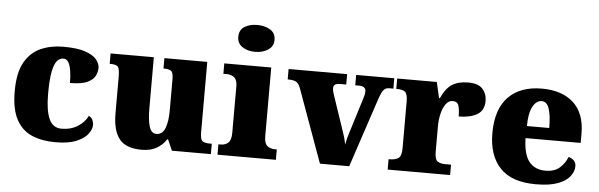

<svg xmlns="http://www.w3.org/2000/svg" viewBox="-49 -946 3504 1124"><g transform="rotate(5 1702.5 -383.5)"><path d="M304 10Q225 10 166 -15Q107 -40 74 -100.5Q41 -161 41 -267Q41 -376 76 -437.5Q111 -499 170 -525Q229 -551 302 -551Q384 -551 431 -535Q478 -519 498 -494.5Q518 -470 518 -444Q518 -424 507 -400Q496 -376 462 -359.5Q428 -343 359 -343Q359 -380 354.5 -411.5Q350 -443 339 -462.5Q328 -482 309 -482Q287 -482 271 -463Q255 -444 246 -397.5Q237 -351 237 -268Q237 -171 259.5 -121.5Q282 -72 332 -72Q388 -72 428.5 -98Q469 -124 486 -161Q502 -153 508.5 -138.5Q515 -124 515 -110Q515 -84 493.5 -56Q472 -28 426 -9Q380 10 304 10Z M810 10Q718 10 679 -39.5Q640 -89 640 -189V-402Q640 -445 631.5 -460Q623 -475 585 -475H581V-536H835V-234Q835 -170 846.5 -130Q858 -90 889 -90Q924 -90 939.5 -129Q955 -168 955 -235V-417Q955 -458 941 -466.5Q927 -475 901 -475H897V-536H1149V-121Q1149 -78 1164 -69.5Q1179 -61 1205 -61H1217V0H988L960 -64H955Q933 -30 898 -10Q863 10 810 10Z M1423 -619Q1378 -619 1347.5 -639.5Q1317 -660 1317 -698Q1317 -739 1347.5 -758Q1378 -777 1423 -777Q1466 -777 1498 -758Q1530 -739 1530 -698Q1530 -660 1498 -639.5Q1466 -619 1423 -619ZM1256 0V-61H1268Q1297 -61 1314 -77Q1331 -93 1331 -135V-409Q1331 -446 1313 -460.5Q1295 -475 1268 -475H1249V-536H1525V-131Q1525 -91 1542.5 -76Q1560 -61 1588 -61H1599V0Z M1702 -431Q1692 -457 1677 -466Q1662 -475 1627 -475V-536H1971V-475H1936Q1914 -475 1905 -468Q1896 -461 1896 -447Q1896 -436 1899 -425.5Q1902 -415 1905 -406L1969 -217Q1979 -189 1985 -168Q1991 -147 1995 -124Q2003 -164 2012 -191L2076 -397Q2081 -411 2083.5 -422.5Q2086 -434 2086 -448Q2086 -458 2077 -466.5Q2068 -475 2045 -475H2024V-536H2248V-475H2222Q2203 -475 2191 -461Q2179 -447 2165 -406L2030 0H1858Z M2256 0V-61H2261Q2295 -61 2313.5 -73.5Q2332 -86 2332 -133V-407Q2332 -451 2317 -463Q2302 -475 2269 -475H2265V-536H2498L2519 -443H2524Q2550 -502 2587 -525.5Q2624 -549 2682 -549Q2741 -549 2766.5 -520.5Q2792 -492 2792 -450Q2792 -394 2751 -370Q2710 -346 2643 -346Q2643 -387 2635.5 -410Q2628 -433 2600 -433Q2577 -433 2560.5 -410.5Q2544 -388 2535.5 -352.5Q2527 -317 2527 -278V-128Q2527 -84 2543.5 -72.5Q2560 -61 2588 -61H2623V0Z M3127 10Q2985 10 2916.5 -62.5Q2848 -135 2848 -266Q2848 -407 2918 -479Q2988 -551 3115 -551Q3233 -551 3300.5 -489.5Q3368 -428 3368 -309V-254H3044Q3046 -160 3079.5 -117Q3113 -74 3177 -74Q3228 -74 3258.5 -100Q3289 -126 3305 -166Q3324 -161 3336.5 -148Q3349 -135 3349 -115Q3349 -85 3327 -56Q3305 -27 3256.5 -8.5Q3208 10 3127 10ZM3177 -325Q3177 -399 3163.5 -438.5Q3150 -478 3120 -478Q3088 -478 3067 -439Q3046 -400 3046 -325Z"/></g></svg>

Font: Noto Serif Devanagari Black
Style: Regular
Weight: 900
Designer: Universal Thirst, Indian Type Foundry and the Monotype Design Team
Foundry: Monotype Imaging Inc.
Version: Version 2.004; ttfautohint (v1.8.4.7-5d5b)